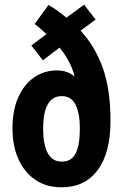

<svg xmlns="http://www.w3.org/2000/svg" viewBox="-20 -851 521 815"><path d="M186 -830Q221 -810 262 -776L337 -831L386 -768L322 -721Q385 -652 417 -561Q449 -470 449 -337Q449 -203 395 -129.5Q341 -56 241 -56Q176 -56 129.5 -88Q83 -120 58 -176Q33 -232 33 -306Q33 -384 58 -439Q83 -494 125.5 -523Q168 -552 221 -552Q266 -552 294 -528L296 -530Q287 -563 271.5 -591.5Q256 -620 233 -649L162 -595L113 -658L177 -706Q163 -719 152 -729Q141 -739 127 -749ZM242 -443Q163 -443 163 -303Q163 -240 182 -202.5Q201 -165 242 -165Q284 -165 301.5 -200.5Q319 -236 319 -307Q319 -369 301 -406Q283 -443 242 -443Z"/></svg>

Font: Noto Sans Malayalam UI ExtraCondensed
Style: Bold
Weight: 700
Width: 2
Designer: Jelle Bosma - Monotype Design Team
Foundry: Monotype Imaging Inc.
Version: Version 2.104; ttfautohint (v1.8.4.7-5d5b)